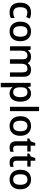

<svg xmlns="http://www.w3.org/2000/svg" viewBox="1966 -2766 1040 5012"><g transform="rotate(90 2486.0 -260.0)"><path d="M299.8 9.8Q177.2 9.8 113.5 -61.8Q49.8 -133.3 49.8 -267.1Q49.8 -403.3 116.5 -476.6Q183.1 -549.8 309.1 -549.8Q394.5 -549.8 462.9 -518.1L428.2 -425.8Q355.5 -454.1 308.1 -454.1Q168 -454.1 168 -268.1Q168 -177.2 202.9 -131.6Q237.8 -85.9 305.2 -85.9Q381.8 -85.9 450.2 -124V-23.9Q419.4 -5.9 384.5 2Q349.6 9.8 299.8 9.8Z M1056.2 -271Q1056.2 -138.7 988.3 -64.5Q920.4 9.8 799.3 9.8Q723.6 9.8 665.5 -24.4Q607.4 -58.6 576.2 -122.6Q544.9 -186.5 544.9 -271Q544.9 -402.3 612.3 -476.1Q679.7 -549.8 802.2 -549.8Q919.4 -549.8 987.8 -474.4Q1056.2 -398.9 1056.2 -271ZM663.1 -271Q663.1 -84 801.3 -84Q938 -84 938 -271Q938 -456.1 800.3 -456.1Q728 -456.1 695.6 -408.2Q663.1 -360.4 663.1 -271Z M1643.1 0H1527.8V-333Q1527.8 -395 1504.4 -425.5Q1481 -456.1 1431.2 -456.1Q1364.7 -456.1 1333.7 -412.8Q1302.7 -369.6 1302.7 -269V0H1188V-540H1277.8L1293.9 -469.2H1299.8Q1322.3 -507.8 1365 -528.8Q1407.7 -549.8 1459 -549.8Q1583.5 -549.8 1624 -464.8H1631.8Q1655.8 -504.9 1699.2 -527.3Q1742.7 -549.8 1798.8 -549.8Q1895.5 -549.8 1939.7 -501Q1983.9 -452.1 1983.9 -352.1V0H1869.1V-333Q1869.1 -395 1845.5 -425.5Q1821.8 -456.1 1772 -456.1Q1705.1 -456.1 1674.1 -414.3Q1643.1 -372.6 1643.1 -286.1Z M2418 9.8Q2315.4 9.8 2258.8 -64H2252Q2258.8 4.4 2258.8 19V240.2H2144V-540H2236.8Q2240.7 -524.9 2252.9 -467.8H2258.8Q2312.5 -549.8 2419.9 -549.8Q2521 -549.8 2577.4 -476.6Q2633.8 -403.3 2633.8 -271Q2633.8 -138.7 2576.4 -64.5Q2519 9.8 2418 9.8ZM2390.1 -456.1Q2321.8 -456.1 2290.3 -416Q2258.8 -376 2258.8 -288.1V-271Q2258.8 -172.4 2290 -128.2Q2321.3 -84 2392.1 -84Q2451.7 -84 2483.9 -132.8Q2516.1 -181.6 2516.1 -272Q2516.1 -362.8 2484.1 -409.4Q2452.1 -456.1 2390.1 -456.1Z M2881.8 0H2767.1V-759.8H2881.8Z M3524.9 -271Q3524.9 -138.7 3457 -64.5Q3389.2 9.8 3268.1 9.8Q3192.4 9.8 3134.3 -24.4Q3076.2 -58.6 3044.9 -122.6Q3013.7 -186.5 3013.7 -271Q3013.7 -402.3 3081.1 -476.1Q3148.4 -549.8 3271 -549.8Q3388.2 -549.8 3456.5 -474.4Q3524.9 -398.9 3524.9 -271ZM3131.8 -271Q3131.8 -84 3270 -84Q3406.7 -84 3406.7 -271Q3406.7 -456.1 3269 -456.1Q3196.8 -456.1 3164.3 -408.2Q3131.8 -360.4 3131.8 -271Z M3857.9 -83Q3899.9 -83 3941.9 -96.2V-9.8Q3922.9 -1.5 3892.8 4.2Q3862.8 9.8 3830.6 9.8Q3667.5 9.8 3667.5 -162.1V-453.1H3593.8V-503.9L3672.9 -545.9L3711.9 -660.2H3782.7V-540H3936.5V-453.1H3782.7V-164.1Q3782.7 -122.6 3803.5 -102.8Q3824.2 -83 3857.9 -83Z M4251 -83Q4293 -83 4335 -96.2V-9.8Q4315.9 -1.5 4285.9 4.2Q4255.9 9.8 4223.6 9.8Q4060.5 9.8 4060.5 -162.1V-453.1H3986.8V-503.9L4065.9 -545.9L4105 -660.2H4175.8V-540H4329.6V-453.1H4175.8V-164.1Q4175.8 -122.6 4196.5 -102.8Q4217.3 -83 4251 -83Z M4921.9 -271Q4921.9 -138.7 4854 -64.5Q4786.1 9.8 4665 9.8Q4589.4 9.8 4531.2 -24.4Q4473.1 -58.6 4441.9 -122.6Q4410.6 -186.5 4410.6 -271Q4410.6 -402.3 4478 -476.1Q4545.4 -549.8 4668 -549.8Q4785.2 -549.8 4853.5 -474.4Q4921.9 -398.9 4921.9 -271ZM4528.8 -271Q4528.8 -84 4667 -84Q4803.7 -84 4803.7 -271Q4803.7 -456.1 4666 -456.1Q4593.8 -456.1 4561.3 -408.2Q4528.8 -360.4 4528.8 -271Z"/></g></svg>

Font: f1_44652          
Style: Regular
Weight: 600
Foundry: Ascender Corporation
Version: Version 1.10